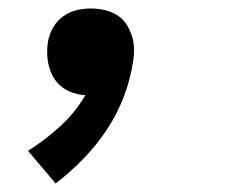

<svg xmlns="http://www.w3.org/2000/svg" viewBox="-20 -217 540 452"><path d="M111 215 46 138Q86 113 121.5 80.5Q157 48 181 7Q161 6 143 -2Q125 -10 113.5 -24Q102 -38 96.5 -56.5Q91 -75 91 -94Q91 -101 91.5 -107Q92 -113 93 -119Q96 -136 105 -152Q114 -168 128.5 -178.5Q143 -189 160 -193Q177 -197 193 -197Q210 -197 225.5 -193.5Q241 -190 254.5 -182Q268 -174 276.5 -161.5Q285 -149 290 -134Q295 -119 295.5 -103Q296 -87 293 -71Q287 -30 271.5 10.5Q256 51 232 87.5Q208 124 177 156Q146 188 111 215Z"/></svg>

Font: Iosevka SS18 Extrabold
Style: Italic
Weight: 800
Italic angle: -9°
Monospace: yes
Designer: Belleve Invis
Foundry: Belleve Invis
Version: Version 25.1.1; ttfautohint (v1.8.4)